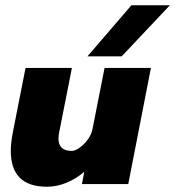

<svg xmlns="http://www.w3.org/2000/svg" viewBox="-20 -699 665 729"><path d="M21 -126Q21 -156 29 -198L77 -441H253L205 -198Q202 -185 202 -173Q202 -126 253 -126Q265 -126 282 -138Q299 -150 313 -169Q327 -188 331 -208L377 -441H553L467 0H291L300 -47Q272 -22 234.5 -6Q197 10 158 10Q21 10 21 -126ZM479 -679H625L442 -485H312Z"/></svg>

Font: Teachers ExtraBold
Style: Italic
Weight: 800
Designer: Alfredo Marco Pradil & Chank Diesel
Version: Version 0.009